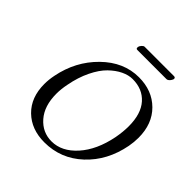

<svg xmlns="http://www.w3.org/2000/svg" viewBox="-214 -967 1135 1135"><g transform="rotate(45 353.0 -399.5)"><path d="M436 -624Q402 -624 365.5 -606.5Q329 -589 294 -555Q259 -521 230 -461.5Q201 -402 187 -327Q178 -283 178 -244Q178 -142 229.5 -83Q281 -24 357 -24Q442 -24 511.5 -101.5Q581 -179 607 -310Q617 -364 617 -410Q617 -514 568 -569Q519 -624 436 -624ZM699 -329Q670 -178 569 -84Q468 10 331 10Q222 10 154.5 -56Q87 -122 87 -234Q87 -270 95 -310Q124 -458 226 -558Q328 -658 455 -658Q566 -658 636 -588.5Q706 -519 706 -403Q706 -367 699 -329ZM578 -765H334Q321 -765 324 -780Q325 -789 334 -799Q343 -809 351 -809H596Q610 -809 608 -795Q606 -789 601.5 -782Q597 -775 590.5 -770Q584 -765 578 -765Z"/></g></svg>

Font: Linux Libertine O
Style: Italic
Weight: 400
Italic angle: -12°
Designer: Philipp H. Poll
Foundry: Philipp H. Poll
Version: Version 5.1.6